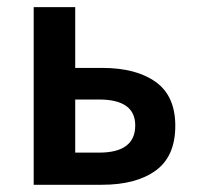

<svg xmlns="http://www.w3.org/2000/svg" viewBox="-20 -511 544 531"><path d="M73.2 0V-491.2H188V-323.2H262.2Q356.4 -323.2 410.6 -284.4Q464.8 -245.6 464.8 -163.1Q464.8 -78.6 410.6 -39.3Q356.4 0 262.2 0ZM188 -88.9H253.9Q354 -88.9 354 -164.1Q354 -235.8 253.9 -235.8H188Z"/></svg>

Font: Source Sans 3 Semibold
Style: Regular
Weight: 600
Designer: Paul D. Hunt
Foundry: Adobe
Version: Version 3.052;hotconv 1.1.0;makeotfexe 2.6.0